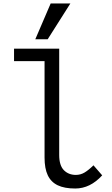

<svg xmlns="http://www.w3.org/2000/svg" viewBox="-20 -1069 640 1101"><path d="M235.5 -165.5V-718.5H60.5V-790H319.5V-180.5Q319.5 -120.5 346.2 -93.2Q373 -66 415 -66Q442 -66 465 -79.8Q488 -93.5 516 -121L566 -63.5Q497 12 411.5 12Q349.5 12 311 -6.5Q272.5 -25 254 -63.8Q235.5 -102.5 235.5 -165.5ZM182.5 -844 270.5 -1049H383.5L253.5 -844Z"/></svg>

Font: JuliaMono
Style: Regular
Weight: 400
Monospace: yes
Designer: cormullion
Foundry: corm
Version: Version 0.055; ttfautohint (v1.8.4)